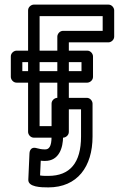

<svg xmlns="http://www.w3.org/2000/svg" viewBox="-20 -573 550 834"><path d="M426 -439H254C239 -439 229 -425 229 -414V-25H152V-503H426ZM451 -389C462 -389 476 -399 476 -414V-528C476 -539 466 -553 451 -553H127C116 -553 102 -543 102 -528V0C102 11 112 25 127 25H254C265 25 279 15 279 0V-389ZM334 -264H77V-303H334ZM359 -214C370 -214 384 -224 384 -239V-328C384 -339 374 -353 359 -353H52C41 -353 27 -343 27 -328V-239C27 -228 37 -214 52 -214ZM176 126C237 126 254 68 254 20V-98H332V20C332 134 284 191 190 191C175 191 164 191 154 189L157 125C164 126 169 126 176 126ZM190 241C316 241 382 151 382 20V-123C382 -134 372 -148 357 -148H229C218 -148 204 -138 204 -123V20C204 65 192 76 176 76C162 76 151 74 141 71C109 61 108 91 108 94L103 207C101 240 159 241 190 241Z"/></svg>

Font: Asimov
Style: NarOu
Weight: 500
Designer: Google
Version: Version 2.000980; 2014